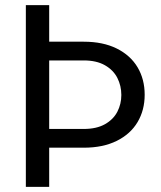

<svg xmlns="http://www.w3.org/2000/svg" viewBox="-20 -731 631 751"><path d="M545.9 -360.4Q545.9 -300.3 518.1 -253.4Q490.2 -206.5 436.5 -179.9Q382.8 -153.3 307.6 -153.3H172.4V0H81.1V-710.9H172.4V-567.9H307.6Q382.8 -567.9 436.5 -541.3Q490.2 -514.6 518.1 -467.8Q545.9 -420.9 545.9 -360.4ZM454.6 -359.4Q454.6 -395.5 439 -426.3Q423.3 -457 390.4 -475.8Q357.4 -494.6 307.6 -494.6H172.4V-226.6H307.6Q357.4 -226.6 390.4 -245.1Q423.3 -263.7 439 -293.9Q454.6 -324.2 454.6 -359.4Z"/></svg>

Font: Heebo
Style: Regular
Weight: 400
Designer: Oded Ezer
Foundry: Meir Sadan
Version: Version 2.001; ttfautohint (v1.5.14-ce02) -l 8 -r 50 -G 200 